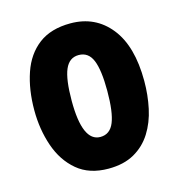

<svg xmlns="http://www.w3.org/2000/svg" viewBox="-90 -638 677 727"><g transform="rotate(-15 249.0 -274.5)"><path d="M464 -276Q464 -221 453 -169.5Q442 -118 416.5 -77.5Q391 -37 349.5 -13.5Q308 10 248 10Q173 10 125.5 -30Q78 -70 55.5 -135.5Q33 -201 33 -276Q33 -357 55 -421.5Q77 -486 125 -522.5Q173 -559 250 -559Q347 -559 405.5 -486Q464 -413 464 -276ZM179 -274Q179 -114 249 -114Q287 -114 303 -153.5Q319 -193 319 -276Q319 -358 303 -396.5Q287 -435 249 -435Q212 -435 195.5 -396.5Q179 -358 179 -274Z"/></g></svg>

Font: Noto Sans Telugu ExtraCondensed ExtraBold
Style: Regular
Weight: 800
Width: 2
Designer: Jelle Bosma - Monotype Design Team
Foundry: Monotype Imaging Inc.
Version: Version 2.005; ttfautohint (v1.8.4.7-5d5b)